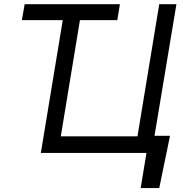

<svg xmlns="http://www.w3.org/2000/svg" viewBox="-20 -748 897 939"><path d="M566.4 -727.5 553.7 -649.4H86.9L100.6 -727.5ZM811.5 -84 758.8 171.9H668L696.3 0H645.5L659.2 -84ZM179.7 0 299.8 -727.5H383.8L277.3 -81.1H652.3L758.8 -727.5H842.8L721.7 0Z"/></svg>

Font: Inter Tight
Style: Italic
Weight: 400
Italic angle: -9.39999°
Designer: Rasmus Andersson
Foundry: rsms
Version: Version 3.002